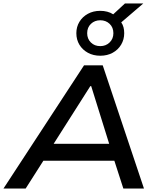

<svg xmlns="http://www.w3.org/2000/svg" viewBox="-30 -1079 913 1099"><path d="M-10 0 451 -705H558L794 0H676L611 -201L660 -159H180L245 -201L117 0ZM487 -586 260 -229 234 -256H638L603 -230L492 -586ZM544 -760Q504 -760 473 -777Q442 -794 424.5 -823Q407 -852 407 -889Q407 -925 424.5 -954Q442 -983 473 -1000Q504 -1017 544 -1017Q565 -1017 584 -1012Q603 -1007 618 -997L685 -1059H790L664 -951Q673 -938 677 -922.5Q681 -907 681 -889Q681 -853 663.5 -823.5Q646 -794 615 -777Q584 -760 544 -760ZM544 -815Q576 -815 597.5 -836Q619 -857 619 -889Q619 -922 597.5 -942.5Q576 -963 544 -963Q512 -963 490.5 -942.5Q469 -922 469 -889Q469 -857 490 -836Q511 -815 544 -815Z"/></svg>

Font: Nunito Sans 7pt SemiExpanded SemiBold
Style: Italic
Weight: 600
Width: 6
Italic angle: -9°
Designer: Vernon Adams
Foundry: Vernon Adams
Version: Version 3.101;gftools[0.9.27]